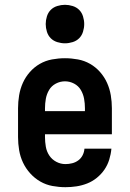

<svg xmlns="http://www.w3.org/2000/svg" viewBox="-20 -770 540 798"><path d="M252 8Q225 8 198 3Q171 -2 147.5 -15.5Q124 -29 105.5 -49.5Q87 -70 75.5 -94.5Q64 -119 59.5 -146Q55 -173 55 -200V-320Q55 -347 59.5 -374Q64 -401 75 -425.5Q86 -450 104 -470.5Q122 -491 145.5 -504.5Q169 -518 196 -523Q223 -528 250 -528Q277 -528 304 -523Q331 -518 354.5 -504.5Q378 -491 396 -470.5Q414 -450 425 -425.5Q436 -401 440.5 -374Q445 -347 445 -320V-212H167V-200Q167 -180 170.5 -160Q174 -140 185 -123.5Q196 -107 214 -97.5Q232 -88 252 -88Q266 -88 280 -91.5Q294 -95 305.5 -103.5Q317 -112 323.5 -125Q330 -138 331 -152H443Q441 -129 434 -106.5Q427 -84 414 -65Q401 -46 382.5 -31Q364 -16 342.5 -7.5Q321 1 298 4.5Q275 8 252 8ZM167 -308H333V-320Q333 -340 329.5 -359.5Q326 -379 316 -396Q306 -413 288 -422.5Q270 -432 250 -432Q230 -432 212 -422.5Q194 -413 184 -396Q174 -379 170.5 -359.5Q167 -340 167 -320ZM250 -590Q234 -590 218 -595Q202 -600 191 -611Q180 -622 175 -638Q170 -654 170 -670Q170 -686 175 -702Q180 -718 191 -729Q202 -740 218 -745Q234 -750 250 -750Q266 -750 282 -745Q298 -740 309 -729Q320 -718 325 -702Q330 -686 330 -670Q330 -654 325 -638Q320 -622 309 -611Q298 -600 282 -595Q266 -590 250 -590Z"/></svg>

Font: Iosevka Curly Slab
Style: Bold
Weight: 700
Monospace: yes
Designer: Belleve Invis
Foundry: Belleve Invis
Version: Version 22.1.2; ttfautohint (v1.8.4)